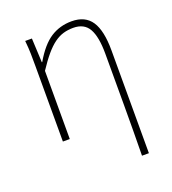

<svg xmlns="http://www.w3.org/2000/svg" viewBox="-134 -642 846 942"><g transform="rotate(-20 288.5 -171.0)"><path d="M446 198Q448 64 448 -68.5Q448 -201 448 -334Q448 -422 424 -464.5Q400 -507 343 -507Q315 -507 291 -500Q267 -493 243.5 -476Q220 -459 195 -429.5Q170 -400 141 -356V0H105V-396Q105 -428 104.5 -457.5Q104 -487 100 -527H135L141 -401H143Q188 -478 236.5 -509Q285 -540 346 -540Q417 -540 449.5 -491Q482 -442 482 -339V198Z"/></g></svg>

Font: Kinto Sans Thin
Style: Regular
Weight: 100
Designer: Authors: Ryoko NISHIZUKA  (kana & ideographs); Paul D. Hunt (Latin, Greek & Cyrillic); Wenlong ZHANG  (bopomofo); Sandol
Foundry: Adobe Systems Incorporated, ookami Inc.
Version: Version 0.001